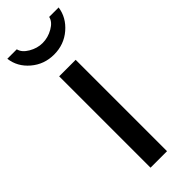

<svg xmlns="http://www.w3.org/2000/svg" viewBox="-258 -717 743 743"><g transform="rotate(-45 113.5 -345.0)"><path d="M157.2 0H66.9V-500H157.2ZM112.8 -636.2Q142.6 -636.2 169.9 -651.9Q197.3 -667.5 202.1 -689.9H253.9Q247.1 -641.6 207.3 -607.4Q167.5 -573.2 112.8 -573.2Q58.6 -573.2 18.8 -607.2Q-21 -641.1 -26.9 -689.9H24.9Q29.8 -668 56.9 -652.1Q84 -636.2 112.8 -636.2Z"/></g></svg>

Font: Perun
Style: Regular
Weight: 400
Version: Version 1.0000